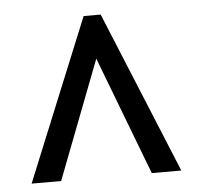

<svg xmlns="http://www.w3.org/2000/svg" viewBox="-41 -756 556 538"><g transform="rotate(-5 237.5 -486.5)"><path d="M213 -714H261L448 -259H365L238 -592L110 -259H27Z"/></g></svg>

Font: Noto Serif Sinhala ExtraCondensed Black
Style: Regular
Weight: 900
Width: 2
Designer: Jelle Bosma - Monotype Design Team
Foundry: Monotype Imaging Inc.
Version: Version 2.007; ttfautohint (v1.8.4.7-5d5b)